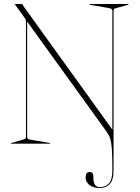

<svg xmlns="http://www.w3.org/2000/svg" viewBox="-20 -720 699 962"><path d="M513.5 -61 116 -612V-34Q116 -23.5 128 -21L228 -4Q232 -2.5 232 -2Q232 0 229 0H37Q34 0 34 -2Q34 -2.5 38 -4L98 -21Q105 -23.5 107.5 -25.5Q110 -27.5 110 -34V-608Q110 -616.5 109 -620.8Q108 -625 101 -634L57 -695Q55 -698.5 55 -699Q55 -700 58 -700H88Q92 -700 93.8 -695.8Q95.5 -691.5 102 -683L543 -70.5V-666Q543 -676 529 -679L431 -696Q427 -697.5 427 -698Q427 -700 430 -700H622Q625 -700 625 -698Q625 -697.5 621 -696L561 -679Q549 -676.5 549 -666V132Q549 182 530 202Q511 222 481 222Q446.5 222 427.8 206.5Q409 191 409 169Q409 142 429 142Q448 142 448 164V173Q448 217.5 481 217.5Q507.5 217.5 525.2 199.8Q543 182 543 132Q543 63 540.5 27.2Q538 -8.5 531.8 -26.8Q525.5 -45 513.5 -61Z"/></svg>

Font: Fraunces 144pt Thin
Style: Regular
Weight: 100
Version: Version 1.000;[f99f86859]